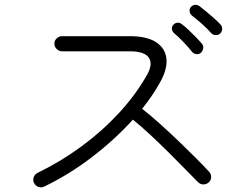

<svg xmlns="http://www.w3.org/2000/svg" viewBox="-20 -831 1040 812"><path d="M167 -42Q155 -36 142.5 -40.5Q130 -45 124 -57Q118 -69 122.5 -81.5Q127 -94 139 -100Q238 -148 325.5 -212.5Q413 -277 483.5 -353.5Q554 -430 601 -513Q628 -560 609.5 -587Q591 -614 529 -614H243Q230 -614 220 -623.5Q210 -633 210 -646Q210 -660 220 -669Q230 -678 243 -678H529Q602 -678 641 -652Q680 -626 684 -581.5Q688 -537 656 -481Q624 -424 581 -371Q618 -342 657.5 -306.5Q697 -271 735.5 -234Q774 -197 807 -164Q840 -131 863 -106Q873 -96 873 -82.5Q873 -69 863 -60Q853 -51 840 -51Q827 -51 817 -61Q794 -84 761.5 -117.5Q729 -151 691 -188.5Q653 -226 615 -261.5Q577 -297 542 -325Q466 -241 369.5 -167Q273 -93 167 -42ZM830 -608Q822 -601 811 -602Q800 -603 792 -612Q779 -629 756 -653Q733 -677 716 -691Q708 -698 707 -708.5Q706 -719 713 -726Q721 -735 731.5 -735Q742 -735 750 -728Q761 -720 777 -705Q793 -690 808.5 -674Q824 -658 833 -647Q841 -639 839.5 -627.5Q838 -616 830 -608ZM911 -689Q903 -682 892 -682.5Q881 -683 873 -691Q859 -708 834 -730Q809 -752 792 -765Q784 -772 782 -782.5Q780 -793 787 -801Q795 -810 805.5 -810.5Q816 -811 825 -804Q836 -796 852.5 -782Q869 -768 885.5 -753.5Q902 -739 912 -728Q920 -720 919.5 -708.5Q919 -697 911 -689Z"/></svg>

Font: Zen Maru Gothic
Style: Regular
Weight: 400
Designer: Yoshimichi Ohira
Foundry: Positype
Version: Version 1.002